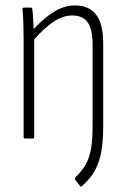

<svg xmlns="http://www.w3.org/2000/svg" viewBox="-20 -510 467 707"><path d="M281 176Q277 178 275 175L256 151Q254 147 257 144Q281 121 295.5 95.5Q310 70 315.5 36Q321 2 321 -45V-347Q321 -402 303 -427.5Q285 -453 246 -453Q211 -453 176.5 -429.5Q142 -406 106 -365V-6Q106 0 101 0H72Q67 0 67 -6V-367Q67 -398 66 -426Q65 -454 63 -475Q62 -482 68 -482H94Q99 -482 99 -476Q101 -463 102 -442Q103 -421 104 -403Q141 -443 178.5 -466.5Q216 -490 257 -490Q307 -490 333.5 -456.5Q360 -423 360 -350V-42Q360 9 353 48.5Q346 88 329 118.5Q312 149 281 176Z"/></svg>

Font: Sofia Sans Condensed ExtraLight
Style: Regular
Weight: 250
Version: Version 4.100